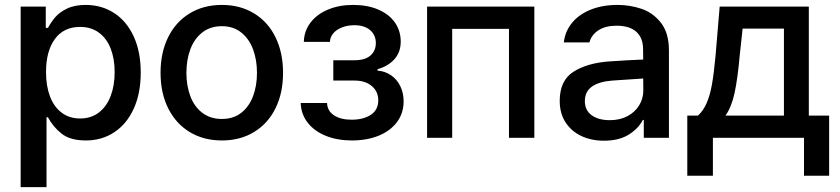

<svg xmlns="http://www.w3.org/2000/svg" viewBox="-20 -557 3396 776"><path d="M63.5 -530.3H165V-444.3H173.8Q187 -468.3 203.6 -487.8Q220.2 -507.3 250.7 -522.2Q281.2 -537.1 326.2 -537.1Q390.6 -537.1 441.2 -504.4Q491.7 -471.7 520.3 -409.9Q548.8 -348.1 548.8 -263.7Q548.8 -179.7 520.5 -117.7Q492.2 -55.7 441.9 -22.5Q391.6 10.7 327.1 10.7Q263.7 10.7 229 -16.8Q194.3 -44.4 173.8 -83H168V199.2H63.5ZM303.7 -78.1Q348.1 -78.1 379.6 -102.3Q411.1 -126.5 427.2 -168.9Q443.4 -211.4 443.4 -265.6Q443.4 -318.8 427.5 -360.1Q411.6 -401.4 380.1 -424.8Q348.6 -448.2 303.7 -448.2Q237.3 -448.2 201.7 -399.2Q166 -350.1 166 -265.6Q166 -209.5 182.1 -167.2Q198.2 -125 229.2 -101.6Q260.3 -78.1 303.7 -78.1Z M628.9 -262.7Q628.9 -344.7 659.7 -406.7Q690.4 -468.8 746.6 -502.9Q802.7 -537.1 877 -537.1Q950.7 -537.1 1006.8 -502.9Q1063 -468.8 1093.5 -406.5Q1124 -344.2 1124 -262.7Q1124 -181.2 1093.5 -119.4Q1063 -57.6 1006.8 -23.4Q950.7 10.7 877 10.7Q802.7 10.7 746.6 -23.4Q690.4 -57.6 659.7 -119.4Q628.9 -181.2 628.9 -262.7ZM1018.6 -262.7Q1018.6 -314.9 1002.7 -357.7Q986.8 -400.4 954.8 -425.8Q922.9 -451.2 877 -451.2Q830.1 -451.2 797.6 -425.8Q765.1 -400.4 749.3 -357.7Q733.4 -314.9 733.4 -262.7Q733.4 -210.4 749.3 -168.2Q765.1 -126 797.6 -101.1Q830.1 -76.2 877 -76.2Q923.3 -76.2 955.1 -101.1Q986.8 -126 1002.7 -168.2Q1018.6 -210.4 1018.6 -262.7Z M1401.4 -73.2Q1448.7 -73.2 1478.8 -93Q1508.8 -112.8 1508.8 -151.4Q1508.8 -187.5 1482.4 -209.5Q1456.1 -231.4 1413.1 -231.4H1327.1V-313.5H1413.1Q1455.1 -313.5 1477.1 -332.5Q1499 -351.6 1499 -382.8Q1499 -415.5 1475.8 -435.3Q1452.6 -455.1 1412.1 -455.1Q1384.8 -455.1 1362.3 -446.3Q1339.8 -437.5 1326.9 -422.1Q1314 -406.7 1313.5 -387.7H1208Q1209 -431.6 1234.9 -465.6Q1260.7 -499.5 1305.7 -518.3Q1350.6 -537.1 1407.2 -537.1Q1465.3 -537.1 1509 -518.3Q1552.7 -499.5 1576.2 -465.8Q1599.6 -432.1 1599.6 -388.7Q1599.6 -346.7 1574.5 -318.1Q1549.3 -289.6 1505.9 -277.3V-271.5Q1536.1 -269.5 1560.3 -252.9Q1584.5 -236.3 1597.9 -208.7Q1611.3 -181.2 1611.3 -147.5Q1611.3 -99.6 1584.5 -63.7Q1557.6 -27.8 1510.3 -8.5Q1462.9 10.7 1402.3 10.7Q1343.8 10.7 1297.4 -7.8Q1251 -26.4 1223.9 -60.8Q1196.8 -95.2 1195.3 -140.6H1301.8Q1303.2 -108.4 1330.1 -90.8Q1356.9 -73.2 1401.4 -73.2Z M1706.1 -530.3H2139.6V0H2037.1V-440.4H1807.6V0H1706.1Z M2440.4 -308.6Q2473.6 -311 2512.9 -313.2Q2552.2 -315.4 2579.6 -316.4L2579.1 -358.4Q2579.1 -403.8 2551.8 -428.5Q2524.4 -453.1 2471.7 -453.1Q2427.2 -453.1 2398.9 -434.8Q2370.6 -416.5 2362.3 -385.7H2258.8Q2263.7 -429.7 2291.5 -464.1Q2319.3 -498.5 2366.9 -517.8Q2414.6 -537.1 2475.6 -537.1Q2525.9 -537.1 2572.5 -521.5Q2619.1 -505.9 2651.4 -464.8Q2683.6 -423.8 2683.6 -352.5V0H2582V-72.3H2578.1Q2560.1 -37.1 2520.8 -12.7Q2481.4 11.7 2420.9 11.7Q2370.1 11.7 2329.6 -7.3Q2289.1 -26.4 2265.6 -62.7Q2242.2 -99.1 2242.2 -149.4Q2242.2 -231.9 2297.9 -267.1Q2353.5 -302.2 2440.4 -308.6ZM2444.3 -71.3Q2485.4 -71.3 2516.1 -87.6Q2546.9 -104 2563.5 -131.6Q2580.1 -159.2 2580.1 -191.4L2579.6 -239.7L2455.1 -231.4Q2401.9 -227.5 2372.8 -207.3Q2343.8 -187 2343.8 -148.4Q2343.8 -111.3 2371.3 -91.3Q2398.9 -71.3 2444.3 -71.3Z M2757.8 -89.8H2800.8Q2822.3 -108.9 2835.9 -140.1Q2849.6 -171.4 2857.7 -217Q2865.7 -262.7 2872.1 -333L2888.7 -530.3H3249V-89.8H3331.1V153.3H3229.5V0H2861.3V153.3H2757.8ZM3148.4 -89.8V-441.4H2981.4L2969.7 -333Q2961.4 -239.3 2949 -181.6Q2936.5 -124 2912.1 -89.8Z"/></svg>

Font: WEMIX Pretendard Medium
Style: Regular
Weight: 500
Designer: Base glyphs from Inter by Rasmus Andersson; Hangeul glyphs from Noto Sans CJK(Source Han Sans) by Jang Soo-young and Kan
Foundry: Kil Hyung-jin
Version: Version 1.000